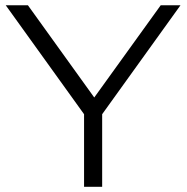

<svg xmlns="http://www.w3.org/2000/svg" viewBox="-20 -715 715 735"><path d="M2 -694.8H86.9L340.8 -341.8L595.2 -694.8H670.9L371.1 -277.8V0H301.8V-277.8Z"/></svg>

Font: CMU Bright
Style: Roman
Weight: 500
Version: Version 0.7.0